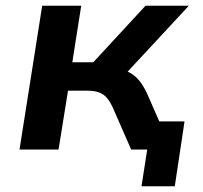

<svg xmlns="http://www.w3.org/2000/svg" viewBox="-20 -521 709 669"><path d="M473 128 493 0H448L463 -98H623L589 128ZM48 0 127 -501H263L232 -304H305L487 -501H638L404 -249L389 -279Q417 -277 435.5 -266Q454 -255 468.5 -236Q483 -217 496 -187L578 0H437L373 -146Q363 -168 352 -180.5Q341 -193 325 -199Q309 -205 284 -205H217L184 0Z"/></svg>

Font: Nunito Sans 7pt
Style: Bold Italic
Weight: 700
Italic angle: -9°
Version: Version 3.101;gftools[0.9.27]